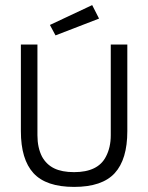

<svg xmlns="http://www.w3.org/2000/svg" viewBox="-20 -725 582 754"><path d="M62 0ZM62 -210V-550H127V-194Q127 -145 145 -110Q162 -79 192.5 -64Q223 -49 271 -49Q365 -49 396 -110Q415 -146 415 -194V-550H480V-210Q480 -99 430.5 -45Q381 9 271 9Q161 9 111.5 -45Q62 -99 62 -210ZM198 -586 176 -627 342 -705 369 -652Z"/></svg>

Font: Cambay Devanagari
Style: Regular
Weight: 400
Designer: Pooja Saxena
Foundry: Pooja Saxena
Version: Version 1.180;PS 001.180;hotconv 1.0.70;makeotf.lib2.5.58329